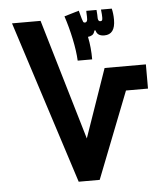

<svg xmlns="http://www.w3.org/2000/svg" viewBox="-52 -768 690 814"><g transform="rotate(-5 293.0 -361.0)"><path d="M250 0 26.9 -693.4H148.4L300.3 -179.7L401.4 -470.7H577.1V-367.7H483.4L339.4 0ZM290.5 -511.7Q288.6 -552.2 277.6 -604.5Q266.6 -656.7 251 -703.6L313.5 -722.2L323.2 -687Q326.2 -676.8 328.1 -673.3Q330.1 -669.9 335 -669.9Q344.2 -669.9 345.7 -682.1Q346.2 -688 345.9 -694.8Q345.7 -701.7 345.2 -710.9Q345.2 -715.8 345.2 -718.8H388.7Q389.6 -710 390.1 -700.2Q390.1 -689.9 390.6 -682.6Q392.1 -669.9 400.4 -669.9Q405.8 -669.9 408 -672.6Q410.2 -675.3 410.2 -684.6Q410.2 -691.4 409.7 -698.7Q408.7 -706.1 407.7 -718.8H453.6Q456.1 -709 457.5 -697Q459 -685.1 459 -670.9Q459 -608.4 412.6 -608.4Q382.3 -608.4 377 -632.8H372.1Q369.1 -619.1 360.8 -614Q352.5 -608.9 342.8 -608.4Q352.5 -561 352.1 -511.7Z"/></g></svg>

Font: CaskaydiaCove NFP SemiBold
Style: Regular
Weight: 600
Designer: Aaron Bell
Foundry: Saja Typeworks
Version: Version 2111.001; VTT 6.35;Nerd Fonts 3.1.1